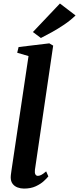

<svg xmlns="http://www.w3.org/2000/svg" viewBox="-20 -1064 450 1094"><path d="M179 -96.5Q177 -79.5 181.5 -70.8Q186 -62 196 -62Q204 -62 214.5 -67Q225 -72 243 -87.5L255.5 -59Q247 -48 229.2 -31.8Q211.5 -15.5 183.5 -2.5Q155.5 10.5 116.5 10.5Q97.5 10.5 80 4Q62.5 -2.5 51.8 -16.8Q41 -31 41 -54Q41 -59.5 41.8 -66.5Q42.5 -73.5 43.8 -81.2Q45 -89 45.5 -94L142.5 -744.5L78 -763.5L86 -796L261 -817L283 -804ZM213 -847.5 167.5 -881.5 321.5 -1044 410.5 -976Q381 -947.5 345.8 -923.8Q310.5 -900 275.8 -880.8Q241 -861.5 213 -847.5Z"/></svg>

Font: Merriweather 48pt
Style: Bold Italic
Weight: 700
Italic angle: -7.8°
Version: Version 2.101